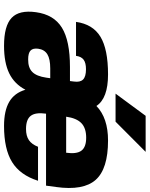

<svg xmlns="http://www.w3.org/2000/svg" viewBox="86 -825 748 960"><g transform="rotate(90 460.0 -345.0)"><path d="M908.2 -201.2H548.3Q541 -148.4 559.1 -124.8Q577.1 -101.1 625 -101.1Q659.7 -101.1 680.7 -115.5Q701.7 -129.9 713.9 -161.1H883.8Q855.5 -71.8 790.5 -31.5Q725.6 8.8 609.9 8.8Q533.7 8.8 489.3 -17.1Q444.8 -43 428.7 -98.1Q399.9 -43 346.7 -17.1Q293.5 8.8 209 8.8Q109.4 8.8 69.3 -29.1Q29.3 -66.9 41 -150.9Q53.2 -240.2 118.4 -280.5Q183.6 -320.8 314.9 -320.8H385.3L387.7 -340.8Q392.1 -372.1 377.4 -386.5Q362.8 -400.9 326.2 -400.9Q294.4 -400.9 278.6 -389.2Q262.7 -377.4 259.3 -351.1H89.4Q101.1 -435.1 163.6 -473.1Q226.1 -511.2 352.1 -511.2Q471.7 -511.2 509.8 -453.1Q569.8 -511.2 682.6 -511.2Q824.2 -511.2 879.2 -449.5Q934.1 -387.7 915 -251ZM368.2 -202.1 371.1 -222.2H322.3Q274.9 -222.2 251.5 -207.8Q228 -193.4 223.6 -162.1Q220.2 -135.7 232.7 -123.8Q245.1 -111.8 276.9 -111.8Q318.8 -111.3 340.1 -132.8Q361.3 -154.3 368.2 -202.1ZM668.5 -401.9Q620.6 -401.9 595.7 -377.9Q570.8 -354 563.5 -301.8H743.7Q751 -354.5 733.2 -378.2Q715.3 -401.9 668.5 -401.9ZM448.2 -548.8 559.1 -699.2H739.3L588.4 -548.8Z"/></g></svg>

Font: Fivo Sans Heavy
Style: Regular
Weight: 900
Designer: Alexander Slobzheninov
Foundry: Alexander Slobzheninov
Version: 1.0